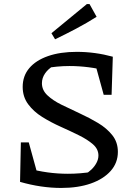

<svg xmlns="http://www.w3.org/2000/svg" viewBox="-20 -918 665 948"><path d="M282 10Q233 10 182 2.5Q131 -5 79 -20L118 -87Q164 -74 214 -67Q264 -60 315 -60Q346 -60 376.5 -62.5Q407 -65 438 -70L400 -58Q417 -67 432 -81.5Q447 -96 456.5 -114Q466 -132 466 -150Q466 -182 439 -205.5Q412 -229 369.5 -250Q327 -271 279 -292.5Q231 -314 188.5 -340.5Q146 -367 119 -403.5Q92 -440 92 -489Q92 -543 124.5 -581.5Q157 -620 217 -641Q277 -662 359 -662Q404 -662 448.5 -656Q493 -650 537 -638L510 -568Q464 -580 417 -586Q370 -592 323 -592Q291 -592 261 -589Q231 -586 201 -581L244 -593Q218 -578 202.5 -555.5Q187 -533 187 -507Q187 -473 214 -447.5Q241 -422 283.5 -401Q326 -380 374 -358Q422 -336 464.5 -310.5Q507 -285 534.5 -250.5Q562 -216 562 -168Q562 -114 526.5 -74Q491 -34 428.5 -12Q366 10 282 10ZM176 -19 79 -20 83 -215H122ZM492 -450 440 -639 537 -638 531 -450ZM252 -724 234 -754 409 -898H422L457 -835Q408 -804 356 -776.5Q304 -749 252 -724Z"/></svg>

Font: Piazzolla 24pt Medium
Style: Regular
Weight: 500
Designer: Juan Pablo del Peral
Foundry: Huerta Tipografica
Version: Version 2.005